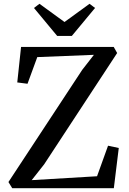

<svg xmlns="http://www.w3.org/2000/svg" viewBox="-20 -992 678 1012"><path d="M44.5 0 24.5 -32.5 413.5 -624 475 -703 176.5 -691 125 -550.5 71 -557.5 91 -744.5H579.5L597.5 -712.5L212.5 -125.5L147 -42.5L491.5 -63L549.5 -224L606 -212L580 0ZM281.5 -802.5 159 -950 188 -972 320 -876 452 -972 481 -950 358.5 -802.5Z"/></svg>

Font: Merriweather 72pt
Style: Regular
Weight: 400
Version: Version 2.100